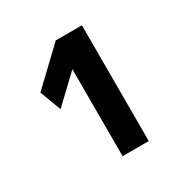

<svg xmlns="http://www.w3.org/2000/svg" viewBox="-111 -825 611 629"><g transform="rotate(-30 195.0 -511.0)"><path d="M178 -620 80 -527 50 -607 179 -730H278V-292H179V-620Z"/></g></svg>

Font: Mplus 1p Bold
Style: Bold
Weight: 700
Version: Version 1.061